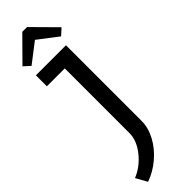

<svg xmlns="http://www.w3.org/2000/svg" viewBox="-362 -921 1052 1052"><g transform="rotate(-45 164.0 -395.0)"><path d="M30.8 -761.2 -5.9 -794.9 127 -929.2H164.1L296.9 -794.9L259.8 -761.2L145 -849.1ZM149.9 -121.1V-623H11.2V-708H244.1V-121.1Q244.1 -69.3 216.1 -16.6Q188 36.1 139.4 77.6Q90.8 119.1 33.2 139.2L-2.9 74.2Q61 47.9 105.5 -8.5Q149.9 -64.9 149.9 -121.1Z"/></g></svg>

Font: Sarala
Style: Regular
Weight: 400
Designer: Andres Torresi
Foundry: Huerta Tipografica
Version: Version 1.004;PS 001.003;hotconv 1.0.70;makeotf.lib2.5.58329